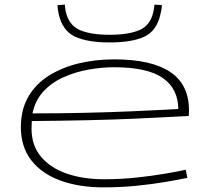

<svg xmlns="http://www.w3.org/2000/svg" viewBox="-20 -798 897 828"><path d="M426 10Q322 10 241.5 -19Q161 -48 115.5 -106Q70 -164 70 -250Q70 -326 102.5 -381.5Q135 -437 192 -472.5Q249 -508 321 -525Q393 -542 473 -542Q632 -542 713.5 -488Q795 -434 795 -322Q795 -317 794.5 -311Q794 -305 794 -298Q768 -297 706.5 -293.5Q645 -290 555.5 -286Q466 -282 354.5 -279.5Q243 -277 117 -276Q117 -268 116.5 -260Q116 -252 116 -243Q116 -171 156.5 -122.5Q197 -74 267.5 -49.5Q338 -25 429 -25Q499 -25 566 -32Q633 -39 689 -48.5Q745 -58 781 -66L788 -31Q750 -23 694.5 -13.5Q639 -4 570 3Q501 10 426 10ZM120 -309Q240 -309 346 -311.5Q452 -314 536 -317.5Q620 -321 675 -324Q730 -327 749 -328Q748 -416 681.5 -462Q615 -508 472 -508Q419 -508 362.5 -498Q306 -488 255 -465.5Q204 -443 168 -404.5Q132 -366 120 -309ZM453 -615Q356 -615 302.5 -640.5Q249 -666 233 -738Q229 -756 228 -776L260 -778Q260 -771 261 -764Q262 -757 263 -750Q276 -690 323 -669Q370 -648 453 -648Q536 -648 583 -669Q630 -690 642 -750Q643 -757 644.5 -764Q646 -771 646 -778L678 -776Q678 -766 676 -756Q674 -746 672 -737Q656 -665 603 -640Q550 -615 453 -615Z"/></svg>

Font: Georama ExtraExtended ExtraLight
Style: Regular
Weight: 200
Width: 8
Designer: Jean-Baptiste Levee
Foundry: Production Type
Version: Version 1.000